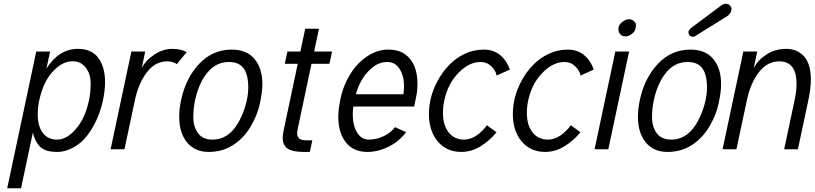

<svg xmlns="http://www.w3.org/2000/svg" viewBox="-20 -800 4366 1029"><path d="M248.5 -523.9 229 -432.6Q295.9 -538.1 397.5 -538.1Q471.7 -538.1 507.3 -489.3Q543 -440.4 543 -359.9Q543 -315.4 531.7 -262.2Q520.5 -209 499 -160.9Q477.5 -112.8 446.8 -72.8Q416 -32.7 372.6 -9.3Q329.1 14.2 289.1 14.2Q249 14.2 226.3 5.6Q203.6 -2.9 189.9 -18.6Q166 -45.9 156.2 -89.8L92.8 209H18.6L174.3 -523.9ZM457 -263.2Q465.8 -303.2 465.8 -353.3Q465.8 -403.3 439.7 -437.5Q413.6 -471.7 369.6 -471.7Q313 -471.7 262 -415.5Q210.9 -359.4 190.4 -262.2Q182.1 -223.6 182.1 -188Q182.1 -124 209.2 -87.9Q236.3 -51.8 286.6 -51.8Q336.9 -51.8 386.7 -108.6Q436.5 -165.5 457 -263.2Z M980.5 -520.5 927.7 -456.5Q906.7 -471.2 876.5 -471.2Q812 -471.2 767.1 -412.4Q722.2 -353.5 703.1 -263.7L647 0H572.8L684.1 -523.9H758.3L739.7 -435.5Q762.7 -479 808.8 -508.5Q855 -538.1 902.6 -538.1Q950.2 -538.1 980.5 -520.5Z M950.2 -262.2Q975.6 -382.3 1047.9 -458.3Q1120.1 -534.2 1221.7 -534.2Q1302.7 -534.2 1344.5 -483.6Q1386.2 -433.1 1386.2 -348.1Q1386.2 -308.6 1373 -246.1Q1359.9 -183.6 1323.5 -122.1Q1287.1 -60.5 1230.2 -23.2Q1173.3 14.2 1098.6 14.2Q1023.9 14.2 982.2 -37.1Q940.4 -88.4 940.4 -174.3Q940.4 -214.8 950.2 -262.2ZM1025.4 -262.2Q1016.1 -220.2 1016.1 -170.4Q1016.1 -120.6 1041.3 -86.2Q1066.4 -51.8 1119.1 -51.8Q1220.7 -51.8 1276.4 -181.2Q1310.5 -261.7 1310.5 -331.1Q1310.5 -400.4 1285.4 -434.1Q1260.3 -467.8 1207.5 -467.8Q1137.2 -467.8 1091.1 -410.6Q1044.9 -353.5 1025.4 -262.2Z M1575.7 -458H1506.3L1520.5 -523.9H1589.8L1615.7 -646H1689.5L1663.6 -523.9H1759.8L1745.6 -458H1649.4L1574.7 -105Q1572.3 -94.2 1572.3 -86.9Q1572.3 -47.9 1619.6 -47.9H1653.8L1640.6 14.2H1606.4Q1547.4 14.2 1521.2 -3.7Q1495.1 -21.5 1495.1 -61Q1495.1 -78.6 1500.5 -103Z M1887.2 -294.9H2142.1Q2145.5 -319.8 2145.5 -336.9Q2145.5 -393.6 2121.6 -430.7Q2097.7 -467.8 2056.2 -467.8Q2014.6 -467.8 1980 -441.4Q1914.6 -391.6 1887.2 -294.9ZM1873.5 -229Q1870.6 -207.5 1870.6 -186.5Q1870.6 -127.4 1893.8 -89.6Q1917 -51.8 1957.8 -51.8Q1998.5 -51.8 2037.1 -70.6Q2075.7 -89.4 2097.2 -118.7L2156.2 -91.8Q2121.1 -43.5 2064 -14.6Q2006.8 14.2 1949.2 14.2Q1873.5 14.2 1833.3 -37.4Q1793 -88.9 1793 -174.3Q1793 -214.8 1806.2 -277.3Q1819.3 -339.8 1856.2 -400.9Q1893.1 -461.9 1947.8 -498Q2002.4 -534.2 2059.6 -534.2Q2116.7 -534.2 2151.4 -508.8Q2217.3 -460.9 2217.3 -351.1Q2217.3 -314.9 2212.4 -292.5Q2205.6 -260.3 2199.7 -229Z M2641.6 -395Q2638.2 -419.4 2614 -443.6Q2589.8 -467.8 2555.7 -467.8Q2493.7 -467.8 2437 -409.4Q2380.4 -351.1 2361.3 -262.2Q2354 -229 2354 -194.8Q2354 -128.4 2384.8 -90.1Q2415.5 -51.8 2466.3 -51.8Q2521 -51.8 2571.8 -106.9Q2582.5 -118.7 2589.4 -128.9L2641.1 -91.3Q2605.5 -47.4 2556.4 -16.6Q2507.3 14.2 2452.1 14.2Q2372.6 14.2 2325.7 -42.5Q2278.8 -99.1 2278.8 -188.5Q2278.8 -279.3 2323.7 -363.8Q2379.9 -468.8 2471.2 -511.7Q2519 -534.2 2572.3 -534.2Q2625.5 -534.2 2660.9 -504.4Q2696.3 -474.6 2712.4 -427.2Z M3091.3 -395Q3087.9 -419.4 3063.7 -443.6Q3039.6 -467.8 3005.4 -467.8Q2943.4 -467.8 2886.7 -409.4Q2830.1 -351.1 2811 -262.2Q2803.7 -229 2803.7 -194.8Q2803.7 -128.4 2834.5 -90.1Q2865.2 -51.8 2916 -51.8Q2970.7 -51.8 3021.5 -106.9Q3032.2 -118.7 3039.1 -128.9L3090.8 -91.3Q3055.2 -47.4 3006.1 -16.6Q2957 14.2 2901.9 14.2Q2822.3 14.2 2775.4 -42.5Q2728.5 -99.1 2728.5 -188.5Q2728.5 -279.3 2773.4 -363.8Q2829.6 -468.8 2920.9 -511.7Q2968.8 -534.2 3022 -534.2Q3075.2 -534.2 3110.6 -504.4Q3146 -474.6 3162.1 -427.2Z M3277.8 -523.9H3351.6L3240.2 0H3166.5ZM3332.8 -605Q3315.4 -605 3304.9 -615.5Q3294.4 -626 3294.4 -645.8Q3294.4 -665.5 3313.5 -681.2Q3332.5 -696.8 3350.1 -696.8Q3367.7 -696.8 3377.9 -686.3Q3388.2 -675.8 3388.2 -667.5Q3388.2 -659.2 3385.7 -645.8Q3383.3 -632.3 3366.7 -618.7Q3350.1 -605 3332.8 -605Z M3682.1 -648.9 3845.7 -771Q3858.4 -779.8 3867.7 -779.8Q3888.7 -779.8 3896 -765.1Q3900.4 -758.3 3900.4 -752.9Q3900.4 -730 3878.9 -714.4L3707 -607.4Q3700.7 -603 3696.3 -603Q3679.7 -603 3674.3 -612.3Q3666.5 -626 3671.4 -635Q3676.3 -644 3682.1 -648.9ZM3408.7 -262.2Q3434.1 -382.3 3506.3 -458.3Q3578.6 -534.2 3680.2 -534.2Q3761.2 -534.2 3803 -483.6Q3844.7 -433.1 3844.7 -348.1Q3844.7 -308.6 3831.5 -246.1Q3818.4 -183.6 3782 -122.1Q3745.6 -60.5 3688.7 -23.2Q3631.8 14.2 3557.1 14.2Q3482.4 14.2 3440.7 -37.1Q3398.9 -88.4 3398.9 -174.3Q3398.9 -214.8 3408.7 -262.2ZM3483.9 -262.2Q3474.6 -220.2 3474.6 -170.4Q3474.6 -120.6 3499.8 -86.2Q3524.9 -51.8 3577.6 -51.8Q3679.2 -51.8 3734.9 -181.2Q3769 -261.7 3769 -331.1Q3769 -400.4 3743.9 -434.1Q3718.8 -467.8 3666 -467.8Q3595.7 -467.8 3549.6 -410.6Q3503.4 -353.5 3483.9 -262.2Z M4249 -350.6Q4249 -471.2 4156.2 -471.2Q4091.8 -471.2 4046.9 -412.4Q4002 -353.5 3982.9 -263.7L3926.8 0H3852.5L3963.9 -523.9H4038.1L4019.5 -435.5Q4042.5 -479 4088.6 -508.5Q4134.8 -538.1 4194.1 -538.1Q4253.4 -538.1 4289.6 -497.3Q4325.7 -456.5 4325.7 -374Q4325.7 -326.2 4312.5 -264.2L4256.3 0H4182.6L4238.8 -264.2Q4249 -314 4249 -350.6Z"/></svg>

Font: Tuffy
Style: Italic
Weight: 400
Italic angle: -12°
Designer: Thatcher Ulrich, Karoly Barta and Michael Everson
Version: Version 001.271